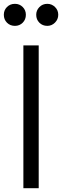

<svg xmlns="http://www.w3.org/2000/svg" viewBox="-42 -982 324 1002"><path d="M36 -847Q11 -847 -5.5 -863.5Q-22 -880 -22 -905Q-22 -929 -5.5 -945.5Q11 -962 36 -962Q60 -962 76.5 -945.5Q93 -929 93 -905Q93 -880 76.5 -863.5Q60 -847 36 -847ZM205 -847Q180 -847 163.5 -863.5Q147 -880 147 -905Q147 -928 163.5 -945Q180 -962 205 -962Q228 -962 245 -945.5Q262 -929 262 -905Q262 -881 245 -864Q228 -847 205 -847ZM80 0V-745H160V0Z"/></svg>

Font: Plus Jakarta Display Light
Style: Regular
Weight: 300
Designer: Gumpita Rahayu
Foundry: Tokotype Studio
Version: Version 1.000;hotconv 1.0.109;makeotfexe 2.5.65596